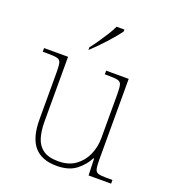

<svg xmlns="http://www.w3.org/2000/svg" viewBox="-140 -870 878 985"><g transform="rotate(20 298.5 -378.0)"><path d="M281 10Q199 10 158.5 -37.5Q118 -85 118 -184V-442Q118 -477 114 -492.5Q110 -508 94 -512Q78 -516 41 -516H15V-536H146V-181Q146 -134 157 -96Q168 -58 197.5 -36.5Q227 -15 281 -15Q337 -15 374 -41.5Q411 -68 430 -110.5Q449 -153 449 -202V-442Q449 -477 445 -492.5Q441 -508 425 -512Q409 -516 372 -516H354V-536H477V-94Q477 -60 481 -44Q485 -28 499.5 -24Q514 -20 544 -20H576V0H453L450 -91H446Q427 -52 387.5 -21Q348 10 281 10ZM232 -619Q247 -638 265 -664Q283 -690 300 -717Q317 -744 327 -766H370V-756Q361 -743 344.5 -723Q328 -703 308 -681Q288 -659 268.5 -639.5Q249 -620 234 -606H232Z"/></g></svg>

Font: Noto Serif Ethiopic Thin
Style: Regular
Weight: 250
Version: Version 2.102